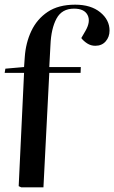

<svg xmlns="http://www.w3.org/2000/svg" viewBox="-49 -802 489 822"><path d="M42 0 31 -5 54 -490H-29L-26 -508L54 -515L57 -557Q61 -618 85 -669Q109 -720 155 -751Q201 -782 273 -782Q340 -782 380 -749.5Q420 -717 420 -671Q420 -644 403.5 -625Q387 -606 359 -606Q340 -606 324.5 -616Q309 -626 299 -639L317 -670Q340 -710 326 -737.5Q312 -765 268 -765Q216 -765 193 -722.5Q170 -680 167 -609L162 -515H297L296 -490H162L137 0Z"/></svg>

Font: Literata 72pt Medium
Style: Italic
Weight: 500
Italic angle: -2°
Designer: Latin by Veronika Burian and Jose Scaglione. Greek by Irene Vlachou. Cyrillic by Vera Evstafieva
Foundry: TypeTogether
Version: Version 3.002